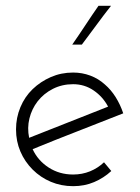

<svg xmlns="http://www.w3.org/2000/svg" viewBox="-20 -632 481 659"><path d="M231 -343Q270 -343 301.5 -321.5Q333 -300 351 -266Q283 -239 215.5 -212.5Q148 -186 80 -159Q73 -193 81 -225.5Q89 -258 109 -284Q130 -311 161.5 -327Q193 -343 231 -343ZM362 -45 337 -75Q316 -55 289 -44Q262 -33 231 -33Q184 -33 147 -57Q110 -81 92 -120Q170 -152 247.5 -182Q325 -212 403 -243Q393 -273 377 -298.5Q361 -324 340 -342Q318 -362 290 -372.5Q262 -383 231 -383Q190 -383 154.5 -367.5Q119 -352 92 -326Q65 -300 50 -264Q35 -228 35 -188Q35 -147 50 -112Q65 -77 92 -50Q119 -23 154.5 -8Q190 7 231 7Q270 7 303 -7Q336 -21 362 -45ZM261 -479Q286 -512 310.5 -545.5Q335 -579 361 -612H318Q295 -579 273 -545.5Q251 -512 228 -479Z"/></svg>

Font: Josefin Slab Thin
Style: Regular
Weight: 400
Version: Version 2.000